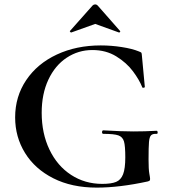

<svg xmlns="http://www.w3.org/2000/svg" viewBox="-20 -843 771 875"><path d="M49 -308Q49 -403 99.5 -478Q150 -553 239 -594.5Q328 -636 439 -636Q487 -636 535 -628.5Q583 -621 612 -609Q623 -605 624.5 -602.5Q626 -600 627 -586L640 -447Q640 -444 634.5 -443Q629 -442 628 -446Q615 -479 586 -518Q557 -557 510 -586Q463 -615 401 -615Q337 -615 284 -580Q231 -545 200.5 -480Q170 -415 170 -329Q170 -235 205.5 -161Q241 -87 304 -46Q367 -5 446 -5Q487 -5 509 -14Q531 -23 541 -49Q551 -75 551 -126Q551 -178 545 -198.5Q539 -219 519.5 -226Q500 -233 451 -233Q445 -233 445 -241Q445 -244 446.5 -246.5Q448 -249 450 -249Q535 -244 588 -244Q639 -244 694 -247Q698 -247 698.5 -240Q699 -233 694 -233Q676 -234 668.5 -226.5Q661 -219 659 -196Q657 -173 657 -116Q657 -71 660.5 -52Q664 -33 664 -28Q664 -22 662 -20Q660 -18 653 -16Q524 12 421 12Q307 12 223 -30.5Q139 -73 94 -146Q49 -219 49 -308ZM414 -823Q420 -823 425 -818L527 -702Q528 -702 528 -700Q528 -698 525.5 -696Q523 -694 522 -695L414 -734L305 -695Q303 -694 300 -697.5Q297 -701 299 -702L402 -818Q407 -823 414 -823Z"/></svg>

Font: Cormorant Garamond
Style: Bold
Weight: 700
Designer: Christian Thalmann (Catharsis Fonts)
Foundry: Catharsis Fonts
Version: Version 4.000